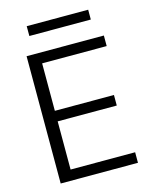

<svg xmlns="http://www.w3.org/2000/svg" viewBox="-125 -937 816 1020"><g transform="rotate(-15 282.5 -427.0)"><path d="M80 0V-700H505V-642H150V-381H475V-323H150V-58H505V0ZM122 -800V-854H460V-800Z"/></g></svg>

Font: DM Sans 12pt Light
Style: Regular
Weight: 300
Version: Version 4.004;gftools[0.9.30]